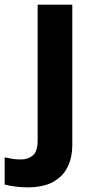

<svg xmlns="http://www.w3.org/2000/svg" viewBox="-84 -566 409 826"><path d="M34 240Q9 240 -18.5 236.5Q-46 233 -64 228V111Q-46 115 -30 117.5Q-14 120 6 120Q36 120 57 103Q78 86 78 37V-546H227V59Q227 109 208 150Q189 191 146.5 215.5Q104 240 34 240Z"/></svg>

Font: Noto Sans Gujarati
Style: Regular
Weight: 400
Designer: Jelle Bosma - Monotype Design Team, Universal Thirst
Foundry: Monotype Imaging Inc.
Version: Version 2.102